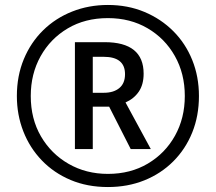

<svg xmlns="http://www.w3.org/2000/svg" viewBox="-20 -744 871 774"><path d="M415 10Q332 10 264.5 -18.5Q197 -47 148.5 -97.5Q100 -148 74 -214.5Q48 -281 48 -357Q48 -438 76 -505.5Q104 -573 154 -622Q204 -671 271 -697.5Q338 -724 415 -724Q495 -724 562 -696Q629 -668 678.5 -618.5Q728 -569 755 -502Q782 -435 782 -357Q782 -277 755 -210Q728 -143 678.5 -93.5Q629 -44 562 -17Q495 10 415 10ZM415 -43Q506 -43 576 -84.5Q646 -126 685.5 -197Q725 -268 725 -357Q725 -447 685 -518Q645 -589 575 -630Q505 -671 415 -671Q323 -671 253 -629.5Q183 -588 143.5 -517Q104 -446 104 -357Q104 -265 145 -194.5Q186 -124 256.5 -83.5Q327 -43 415 -43ZM282 -143V-574H402Q559 -574 559 -447Q559 -403 539.5 -374.5Q520 -346 486 -331L588 -143H507L420 -314H354V-143ZM399 -370Q438 -370 461 -389Q484 -408 484 -445Q484 -515 398 -515H354V-370Z"/></svg>

Font: Noto Sans Devanagari Condensed
Style: Regular
Weight: 400
Width: 3
Designer: Jelle Bosma - Monotype Design Team
Foundry: Monotype Imaging Inc.
Version: Version 2.004; ttfautohint (v1.8.4.7-5d5b)